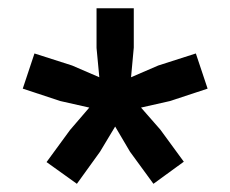

<svg xmlns="http://www.w3.org/2000/svg" viewBox="-20 -720 556 464"><path d="M165.8 -275.8 92.5 -328.3 149.2 -405.8 195.8 -460 125.8 -475.8 35 -505.8 63.3 -590.8 154.2 -561.7 220 -533.3 213.3 -604.2V-700H303.3V-605L296.7 -533.3L362.5 -561.7L453.3 -590.8L481.7 -505.8L390.8 -475.8L320.8 -460L367.5 -406.7L424.2 -329.2L350.8 -275.8L294.2 -353.3L258.3 -414.2L221.7 -353.3Z"/></svg>

Font: Funnel Sans Medium
Style: Regular
Weight: 500
Version: Version 1.000; Beta; Release 5; Build 24; ttfautohint (v1.8.